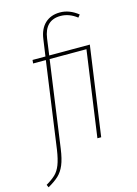

<svg xmlns="http://www.w3.org/2000/svg" viewBox="-176 -810 770 1078"><g transform="rotate(-15 209.5 -271.0)"><path d="M326 0H304L374 -499H160L90 3Q82 61 67.5 95.5Q53 130 30 151.5Q7 173 -32 195L-39 179Q-5 159 15 140Q35 121 47.5 89Q60 57 68 3L138 -499H64L66 -519H141L155 -617Q163 -675 196.5 -706Q230 -737 283 -737Q338 -737 388 -697L376 -682Q331 -717 281 -717Q190 -717 176 -614L163 -519H399Z"/></g></svg>

Font: Fira Sans Extra Condensed Thin
Style: Italic
Weight: 250
Width: 3
Italic angle: -8°
Designer: Carrois Corporate & Edenspiekermann AG
Foundry: Carrois Corporate GbR & Edenspiekermann AG
Version: Version 4.203